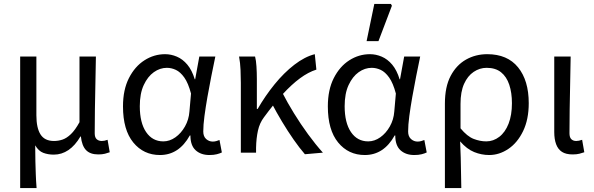

<svg xmlns="http://www.w3.org/2000/svg" viewBox="-20 -772 3003 971"><path d="M82 179V-486H164V-189Q164 -125 185 -92Q206 -59 253 -59Q275 -59 296 -66Q317 -73 338.5 -93.5Q360 -114 382 -154V-486H465Q464 -420 462.5 -352.5Q461 -285 460 -220.5Q459 -156 459 -98Q459 -77 469 -68Q479 -59 495 -59Q502 -59 509 -60.5Q516 -62 524 -65L535 -2Q524 2 510.5 5.5Q497 9 477 9Q436 9 415 -13Q394 -35 389 -82H387Q360 -36 326 -13Q292 10 252 10Q223 10 199 1Q175 -8 158 -37Q158 11 159 45Q160 79 161 109.5Q162 140 165 179Z M789 12Q706 12 654 -51.5Q602 -115 602 -234Q602 -318 632 -377Q662 -436 710.5 -467Q759 -498 815 -498Q845 -498 874.5 -485.5Q904 -473 927.5 -445Q951 -417 965 -371H967L988 -486H1069Q1059 -438 1048.5 -385.5Q1038 -333 1029 -281.5Q1020 -230 1014 -185Q1008 -140 1008 -107Q1008 -82 1022.5 -69Q1037 -56 1056 -56Q1065 -56 1074 -58.5Q1083 -61 1090 -64L1102 -1Q1092 4 1076.5 8Q1061 12 1039 12Q996 12 969.5 -12Q943 -36 943 -87H940Q885 12 789 12ZM806 -57Q838 -57 867 -77.5Q896 -98 915.5 -132.5Q935 -167 938 -208L946 -299Q932 -352 912 -380Q892 -408 869.5 -418.5Q847 -429 824 -429Q789 -429 758 -407Q727 -385 707 -342Q687 -299 687 -235Q687 -151 719 -104Q751 -57 806 -57Z M1198 0V-353Q1198 -382 1196.5 -418Q1195 -454 1189 -486H1270Q1275 -467 1277 -436Q1279 -405 1279 -373V-221H1283Q1321 -287 1368.5 -345.5Q1416 -404 1468.5 -444.5Q1521 -485 1572 -498L1580 -420Q1539 -407 1497 -376Q1455 -345 1410 -296Q1365 -247 1315 -179Q1293 -150 1284.5 -111.5Q1276 -73 1275 -25V0ZM1522 8Q1495 -23 1465 -66Q1435 -109 1406.5 -156.5Q1378 -204 1354 -250L1408 -303Q1433 -254 1466.5 -199.5Q1500 -145 1538 -93Q1576 -41 1613 0Z M1825 12Q1742 12 1690 -51.5Q1638 -115 1638 -234Q1638 -318 1668 -377Q1698 -436 1746.5 -467Q1795 -498 1851 -498Q1881 -498 1910.5 -485.5Q1940 -473 1963.5 -445Q1987 -417 2001 -371H2003L2024 -486H2105Q2095 -438 2084.5 -385.5Q2074 -333 2065 -281.5Q2056 -230 2050 -185Q2044 -140 2044 -107Q2044 -82 2058.5 -69Q2073 -56 2092 -56Q2101 -56 2110 -58.5Q2119 -61 2126 -64L2138 -1Q2128 4 2112.5 8Q2097 12 2075 12Q2032 12 2005.5 -12Q1979 -36 1979 -87H1976Q1921 12 1825 12ZM1842 -57Q1874 -57 1903 -77.5Q1932 -98 1951.5 -132.5Q1971 -167 1974 -208L1982 -299Q1968 -352 1948 -380Q1928 -408 1905.5 -418.5Q1883 -429 1860 -429Q1825 -429 1794 -407Q1763 -385 1743 -342Q1723 -299 1723 -235Q1723 -151 1755 -104Q1787 -57 1842 -57ZM1834 -564 1873 -752H1957L1962 -743L1894 -564Z M2230 179V-248Q2230 -333 2259 -388Q2288 -443 2336.5 -470.5Q2385 -498 2444 -498Q2546 -498 2600 -431.5Q2654 -365 2654 -250Q2654 -168 2625.5 -109Q2597 -50 2551 -19Q2505 12 2454 12Q2415 12 2378 -3Q2341 -18 2307 -57Q2309 -13 2310 24.5Q2311 62 2311.5 99Q2312 136 2313 179ZM2439 -57Q2475 -57 2505 -80Q2535 -103 2552 -146.5Q2569 -190 2569 -250Q2569 -303 2555.5 -343.5Q2542 -384 2514 -406.5Q2486 -429 2441 -429Q2406 -429 2375.5 -408.5Q2345 -388 2327 -348Q2309 -308 2309 -247V-123Q2343 -82 2375.5 -69.5Q2408 -57 2439 -57Z M2876 9Q2842 9 2822 -4Q2802 -17 2792.5 -42.5Q2783 -68 2783 -104V-486H2866Q2865 -420 2863.5 -352.5Q2862 -285 2861 -220.5Q2860 -156 2860 -98Q2860 -77 2869.5 -68Q2879 -59 2894 -59Q2901 -59 2908 -60.5Q2915 -62 2924 -65L2935 -2Q2924 2 2910 5.5Q2896 9 2876 9Z"/></svg>

Font: Source Sans 3
Style: Regular
Weight: 400
Designer: Paul D. Hunt
Foundry: Adobe
Version: Version 3.046;hotconv 1.0.118;makeotfexe 2.5.65603